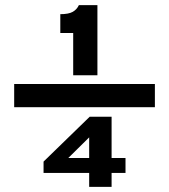

<svg xmlns="http://www.w3.org/2000/svg" viewBox="-20 -725 656 745"><path d="M35 -309V-399H581V-309ZM264 -433V-597H214V-670Q246.5 -670 262.5 -679.2Q278.5 -688.5 286 -705H358V-433ZM326 0V-54H149V-98L328 -272H413V-112H467V-54H413V0ZM245 -112H326V-192Z"/></svg>

Font: Overpass Mono
Style: Bold
Weight: 700
Monospace: yes
Designer: Delve Withrington, Dave Bailey
Foundry: Delve Fonts LLC
Version: Version 4.000